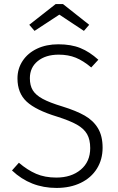

<svg xmlns="http://www.w3.org/2000/svg" viewBox="-20 -914 579 945"><path d="M464 -620 429 -582Q390 -615 353 -630Q316 -645 269 -645Q205 -645 166 -613.5Q127 -582 127 -529Q127 -493 141.5 -469.5Q156 -446 190 -427.5Q224 -409 287 -390Q355 -369 397 -345Q439 -321 462 -283Q485 -245 485 -187Q485 -129 457 -84Q429 -39 377.5 -14Q326 11 258 11Q130 11 39 -75L73 -113Q115 -77 158 -58.5Q201 -40 257 -40Q331 -40 377.5 -79Q424 -118 424 -185Q424 -227 408.5 -254Q393 -281 358.5 -300.5Q324 -320 261 -340Q156 -372 111 -414Q66 -456 66 -528Q66 -576 91.5 -614.5Q117 -653 162.5 -674.5Q208 -696 267 -696Q330 -696 375.5 -677.5Q421 -659 464 -620ZM124 -792 254 -894H290L419 -792L393 -762L272 -842L150 -762Z"/></svg>

Font: Fira Sans Light
Style: Regular
Weight: 300
Designer: bBox Type GmbH & Carrois Corporate GbR & Edenspiekermann AG
Foundry: bBox Type GmbH & Carrois Corporate GbR & Edenspiekermann AG
Version: Version 4.301